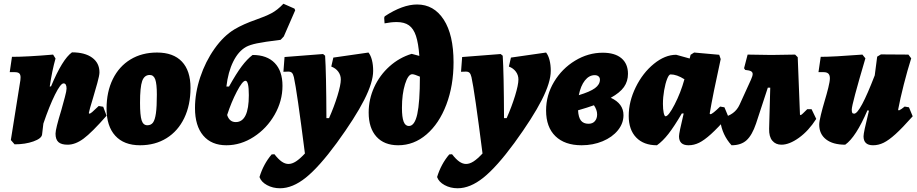

<svg xmlns="http://www.w3.org/2000/svg" viewBox="-20 -765 4907 1027"><path d="M550 -146Q471 -56 427 -23.5Q383 9 342 9Q308 9 292.5 -5Q277 -19 277 -50Q277 -75 308 -176Q318 -212 327 -245.5Q336 -279 336 -291Q336 -319 320 -319Q304 -319 274 -258.5Q244 -198 212 -104L205 -45Q202 -24 158.5 -8.5Q115 7 58 7L38 -16L89 -336Q90 -342 90 -351Q90 -366 83 -372.5Q76 -379 59 -379H32L44 -461Q125 -461 264 -473L277 -452Q259 -389 246 -302L253 -303Q314 -449 365 -485Q434 -485 473 -456.5Q512 -428 512 -378Q512 -362 500.5 -320.5Q489 -279 477 -239Q458 -177 455 -160L458 -157Q463 -157 473 -165.5Q483 -174 508 -198L532 -194Z M550 -184Q550 -274 583.5 -342Q617 -410 678 -447Q739 -484 820 -484Q907 -484 953 -435.5Q999 -387 999 -295Q999 -203 965.5 -133.5Q932 -64 871 -26Q810 12 729 12Q643 12 596.5 -39Q550 -90 550 -184ZM819 -259Q819 -316 810.5 -340Q802 -364 781 -364Q752 -364 740.5 -331.5Q729 -299 729 -215Q729 -148 737.5 -121.5Q746 -95 768 -95Q788 -95 798.5 -109.5Q809 -124 814 -159Q819 -194 819 -259Z M1191 -302H1205Q1244 -372 1273 -410.5Q1302 -449 1331 -471Q1408 -471 1449.5 -428Q1491 -385 1491 -306Q1491 -225 1449 -151.5Q1407 -78 1337.5 -33Q1268 12 1191 12Q1111 12 1067 -40Q1023 -92 1023 -187Q1023 -268 1051 -352Q1079 -436 1127.5 -504.5Q1176 -573 1234 -608Q1281 -636 1350 -660Q1399 -677 1431.5 -694Q1464 -711 1496 -745L1555 -719L1559 -710L1498 -570L1481 -552Q1392 -541 1354 -533Q1316 -525 1296 -514Q1255 -491 1227.5 -435.5Q1200 -380 1191 -302ZM1195 -150Q1207 -112 1241 -112Q1311 -112 1311 -256Q1311 -333 1293 -333Q1277 -333 1247 -275.5Q1217 -218 1195 -150Z M1951 -484Q1963 -469 1969.5 -443.5Q1976 -418 1976 -386Q1976 -325 1928 -230.5Q1880 -136 1781 0Q1687 128 1616 185Q1545 242 1478 242Q1439 242 1408 225Q1377 208 1368 182Q1389 113 1433 61L1448 60Q1469 87 1487 99.5Q1505 112 1523 112Q1542 112 1563 98.5Q1584 85 1611 56Q1568 -281 1552 -352Q1548 -369 1541.5 -375.5Q1535 -382 1522 -382L1496 -381L1502 -460L1708 -476L1719 -467Q1725 -376 1726 -133H1740Q1767 -194 1785 -252.5Q1803 -311 1803 -340Q1803 -363 1789.5 -381.5Q1776 -400 1752 -409L1763 -457Z M2211 -741Q2301 -741 2353.5 -660Q2406 -579 2406 -432Q2406 -307 2367.5 -205.5Q2329 -104 2261.5 -46Q2194 12 2110 12Q2035 12 1993.5 -34Q1952 -80 1952 -163Q1952 -234 1981.5 -298.5Q2011 -363 2063.5 -410Q2116 -457 2182 -477L2223 -466Q2218 -534 2205 -573Q2192 -612 2167.5 -629.5Q2143 -647 2102 -647Q2072 -647 2037 -640L2035 -670L2038 -678Q2134 -741 2211 -741ZM2226 -355Q2196 -368 2185 -368Q2163 -368 2146.5 -315Q2130 -262 2130 -188Q2130 -138 2139 -114.5Q2148 -91 2167 -91Q2198 -91 2212 -154.5Q2226 -218 2226 -355Z M2901 -484Q2913 -469 2919.5 -443.5Q2926 -418 2926 -386Q2926 -325 2878 -230.5Q2830 -136 2731 0Q2637 128 2566 185Q2495 242 2428 242Q2389 242 2358 225Q2327 208 2318 182Q2339 113 2383 61L2398 60Q2419 87 2437 99.5Q2455 112 2473 112Q2492 112 2513 98.5Q2534 85 2561 56Q2518 -281 2502 -352Q2498 -369 2491.5 -375.5Q2485 -382 2472 -382L2446 -381L2452 -460L2658 -476L2669 -467Q2675 -376 2676 -133H2690Q2717 -194 2735 -252.5Q2753 -311 2753 -340Q2753 -363 2739.5 -381.5Q2726 -400 2702 -409L2713 -457Z M3315 -149Q3315 -105 3285 -68Q3255 -31 3203.5 -9.5Q3152 12 3091 12Q3001 12 2951 -36.5Q2901 -85 2901 -174Q2901 -256 2943.5 -327Q2986 -398 3056 -440.5Q3126 -483 3204 -483Q3269 -483 3304 -453.5Q3339 -424 3339 -370Q3339 -330 3317.5 -299.5Q3296 -269 3247 -242Q3315 -211 3315 -149ZM3076 -256Q3136 -274 3162.5 -293.5Q3189 -313 3189 -339Q3189 -350 3181.5 -356.5Q3174 -363 3161 -363Q3131 -363 3108.5 -334.5Q3086 -306 3076 -256ZM3174 -153Q3174 -177 3157 -202Q3124 -190 3072 -175Q3074 -137 3087.5 -120Q3101 -103 3128 -103Q3150 -103 3162 -117Q3174 -131 3174 -153Z M3832 -195 3855 -191 3875 -143Q3819 -80 3783 -47.5Q3747 -15 3719.5 -1.5Q3692 12 3663 12Q3612 12 3612 -36Q3612 -54 3637 -158H3627Q3586 -88 3555.5 -49Q3525 -10 3494 12Q3423 12 3383 -29.5Q3343 -71 3343 -145Q3343 -222 3380.5 -298.5Q3418 -375 3477.5 -423.5Q3537 -472 3597 -472L3669 -452L3674 -472L3693 -484L3827 -472L3835 -449Q3793 -258 3776 -157L3780 -154Q3790 -154 3832 -195ZM3641 -341Q3600 -367 3567 -367Q3558 -367 3548.5 -343Q3539 -319 3532.5 -282Q3526 -245 3526 -209Q3526 -181 3530 -162Q3534 -143 3540 -143Q3556 -143 3588.5 -206Q3621 -269 3641 -341Z M4346 -129Q4305 -65 4253.5 -28Q4202 9 4160 9Q4129 9 4111 -12.5Q4093 -34 4094 -76L4100 -296H4087L4024 -104Q4003 -42 3973.5 -15Q3944 12 3893 12Q3843 -43 3833 -117L3843 -136Q3911 -150 3936 -205L3997 -339Q4006 -359 4006 -369Q4006 -379 3997 -384Q3988 -389 3966 -391L3960 -400L3979 -473Q4065 -471 4106 -471Q4149 -471 4233 -473L4247 -459L4259 -152L4262 -149Q4267 -149 4298 -181H4321Z M4862 -143Q4806 -80 4770 -47.5Q4734 -15 4706.5 -1.5Q4679 12 4650 12Q4599 12 4599 -36Q4599 -46 4605.5 -77Q4612 -108 4628 -173L4620 -175Q4558 -31 4501 9Q4435 9 4398.5 -19.5Q4362 -48 4362 -98Q4362 -115 4371 -151.5Q4380 -188 4391 -225Q4402 -261 4410.5 -295.5Q4419 -330 4419 -346Q4419 -363 4411 -371Q4403 -379 4386 -379H4358L4370 -461Q4437 -461 4593 -473L4609 -453Q4536 -206 4536 -179Q4536 -167 4538.5 -162Q4541 -157 4549 -157Q4580 -157 4659 -362L4672 -462L4692 -474L4839 -473L4854 -453Q4834 -390 4814.5 -313.5Q4795 -237 4784 -178L4788 -174Q4801 -180 4819 -195L4842 -191Z"/></svg>

Font: Alegreya Black
Style: Italic
Weight: 900
Italic angle: -7°
Designer: Juan Pablo del Peral
Foundry: Huerta Tipografica
Version: Version 2.007; ttfautohint (v1.6)